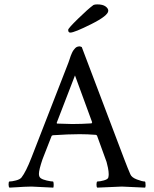

<svg xmlns="http://www.w3.org/2000/svg" viewBox="-20 -861 708 884"><path d="M356.4 -644.5 551.8 -128.9Q569.3 -83 580.1 -58.6Q585.9 -43.9 610.4 -34.7Q634.8 -25.4 646.5 -25.4Q650.4 -25.4 650.4 -6.8Q650.4 -2.9 648.4 2.9Q550.8 -2 541 -2Q540 -2 427.7 2.9Q423.8 -1 424.3 -13.2Q424.8 -25.4 428.7 -25.4Q440.4 -25.4 458 -30.3Q475.6 -35.2 478.5 -43Q480.5 -50.8 480.5 -58.6Q480.5 -71.3 477.1 -88.4Q473.6 -105.5 470.7 -115.2L466.8 -126L426.8 -236.3Q423.8 -240.2 420.9 -240.2Q382.8 -243.2 346.7 -243.2Q295.9 -243.2 222.7 -238.3L217.8 -235.4L175.8 -127.9Q159.2 -79.1 159.2 -60.5Q159.2 -46.9 167 -41Q175.8 -34.2 195.3 -29.8Q214.8 -25.4 223.6 -25.4Q226.6 -25.4 227.1 -13.7Q227.5 -2 225.6 2.9Q127.9 -2 125 -2Q105.5 -2 90.8 -1Q76.2 0 58.1 1Q40 2 23.4 2.9Q19.5 -1 19.5 -11.7Q19.5 -25.4 23.4 -25.4Q35.2 -25.4 53.7 -30.3Q72.3 -35.2 79.1 -43.9Q99.6 -70.3 125 -135.7L294.9 -572.3Q296.9 -577.1 300.3 -587.9Q303.7 -598.6 305.7 -604Q307.6 -609.4 311.5 -617.7Q315.4 -626 318.4 -629.9Q321.3 -633.8 325.7 -638.7Q330.1 -643.6 335.4 -645.5Q340.8 -647.5 347.7 -647.5ZM243.2 -292Q293.9 -290 312.5 -290Q355.5 -290 401.4 -293L404.3 -297.9L325.2 -513.7L241.2 -295.9Q241.2 -292 243.2 -292ZM293.9 -723.6Q293.9 -730.5 338.9 -774.4Q383.8 -818.4 410.2 -837.9Q416 -840.8 427.7 -840.8Q453.1 -840.8 465.8 -831.5Q478.5 -822.3 478.5 -811.5Q478.5 -789.1 400.4 -750Q322.3 -710.9 303.7 -710.9Q293.9 -710.9 293.9 -723.6Z"/></svg>

Font: Crimson Text
Style: Regular
Weight: 400
Version: Version 0.13